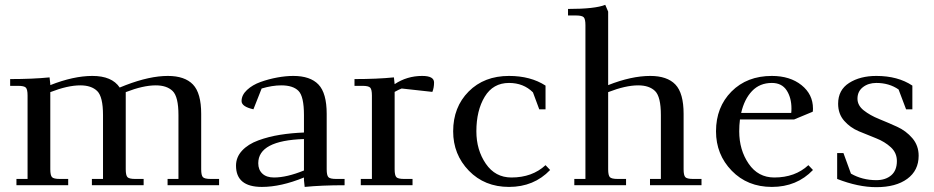

<svg xmlns="http://www.w3.org/2000/svg" viewBox="-20 -766 3864 794"><path d="M22 -411V-439Q115 -439 185 -446L188 -418V-414Q284 -452 362 -452Q443 -452 475 -404L500 -414Q599 -452 674 -452Q744 -452 778 -416.5Q812 -381 812 -295V-66Q812 -41 819 -33.5Q826 -26 851 -26H886V0H673V-26H718V-290Q718 -366 694 -389.5Q670 -413 624 -413Q572 -413 500 -385V-66Q500 -41 507 -33.5Q514 -26 539 -26H574V0H360V-26H406V-290Q406 -366 382 -389.5Q358 -413 312 -413Q260 -413 188 -385V-66Q188 -41 195 -33.5Q202 -26 227 -26H262V0H48V-26H94V-371Q94 -396 87 -403.5Q80 -411 55 -411Z M956 -81Q956 -116 981 -143Q1006 -170 1048.5 -185.5Q1091 -201 1138 -208.5Q1185 -216 1237 -218V-290Q1237 -367 1214.5 -390Q1192 -413 1143 -413Q1106 -413 1062 -400L1028 -314Q979 -325 979 -348Q979 -373 1001.5 -394Q1024 -415 1057.5 -427Q1091 -439 1126.5 -445.5Q1162 -452 1193 -452Q1263 -452 1297 -416.5Q1331 -381 1331 -295V-66Q1331 -41 1338 -33.5Q1345 -26 1370 -26H1405V0Q1310 0 1240 7L1237 -21V-32Q1142 7 1063 7Q956 7 956 -81ZM1048 -91Q1048 -64 1065 -48Q1082 -32 1113 -32Q1166 -32 1237 -61V-191Q1048 -185 1048 -91Z M1446 -411V-439Q1539 -439 1609 -446L1612 -418Q1663 -452 1726 -452Q1775 -452 1775 -425Q1775 -403 1768 -386L1641 -400Q1630 -396 1612 -386V-66Q1612 -41 1619 -33.5Q1626 -26 1651 -26H1686V0H1472V-26H1518V-371Q1518 -396 1511 -403.5Q1504 -411 1479 -411Z M1854 -223Q1854 -323 1918 -387.5Q1982 -452 2085 -452Q2174 -452 2236 -412V-314H2210L2184 -384Q2145 -423 2085 -423Q2019 -423 1984.5 -366Q1950 -309 1950 -223Q1950 -146 1989 -89Q2028 -32 2095 -32Q2181 -32 2236 -83L2255 -63Q2188 7 2085 7Q1984 7 1919 -60Q1854 -127 1854 -223Z M2329 -702V-729Q2441 -729 2483 -746L2495 -718V-414Q2591 -452 2669 -452Q2739 -452 2773 -416.5Q2807 -381 2807 -295V-66Q2807 -41 2814 -33.5Q2821 -26 2846 -26H2881V0H2668V-26H2713V-290Q2713 -366 2689 -389.5Q2665 -413 2619 -413Q2567 -413 2495 -385V-66Q2495 -41 2502 -33.5Q2509 -26 2534 -26H2569V0H2355V-26H2401V-662Q2401 -687 2394 -694.5Q2387 -702 2362 -702Z M2941 -223Q2941 -323 3005 -387.5Q3069 -452 3172 -452Q3247 -452 3294.5 -414Q3342 -376 3342 -317Q3342 -308 3341 -304L3264 -272H3040Q3037 -248 3037 -223Q3037 -146 3076 -89Q3115 -32 3182 -32Q3268 -32 3323 -83L3342 -63Q3275 7 3172 7Q3071 7 3006 -60Q2941 -127 2941 -223ZM3045 -299H3252Q3253 -305 3253 -317Q3253 -362 3233 -392.5Q3213 -423 3172 -423Q3122 -423 3090 -389.5Q3058 -356 3045 -299Z M3442 -26V-133H3468L3499 -48Q3546 -21 3604 -21Q3642 -21 3665.5 -41Q3689 -61 3689 -100Q3689 -134 3664 -157Q3639 -180 3603.5 -194Q3568 -208 3532 -223Q3496 -238 3471 -266.5Q3446 -295 3446 -337Q3446 -394 3491.5 -423Q3537 -452 3604 -452Q3693 -452 3753 -412V-314H3727L3696 -396Q3657 -423 3604 -423Q3571 -423 3548.5 -405.5Q3526 -388 3526 -358Q3526 -330 3552 -309.5Q3578 -289 3615 -274Q3652 -259 3689.5 -242Q3727 -225 3753 -194.5Q3779 -164 3779 -122Q3779 -61 3732 -26.5Q3685 8 3604 8Q3529 8 3442 -26Z"/></svg>

Font: Dihjauti
Style: Bold
Weight: 700
Designer: T. Christopher White
Version: Version 3.0.0